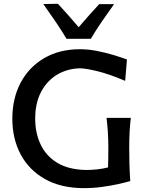

<svg xmlns="http://www.w3.org/2000/svg" viewBox="-20 -988 771 1020"><path d="M427 11.5Q304 11.5 218.8 -36.8Q133.5 -85 89.5 -168.2Q45.5 -251.5 45.5 -357.5Q45.5 -465.5 89.8 -548.8Q134 -632 214.8 -679.2Q295.5 -726.5 405 -726.5Q449 -726.5 494.8 -717.5Q540.5 -708.5 581.8 -696Q623 -683.5 654.5 -672L645 -558.5Q561.5 -594 498.5 -609.5Q435.5 -625 404 -625Q338 -623.5 284.2 -591.8Q230.5 -560 198.8 -500.8Q167 -441.5 167 -357Q167 -281.5 195.8 -220.5Q224.5 -159.5 284 -123.2Q343.5 -87 436.5 -85Q467 -85 496.2 -88.2Q525.5 -91.5 554 -98.5Q555 -126.5 555.2 -152Q555.5 -177.5 555.5 -203Q555.5 -250.5 553 -287.2Q550.5 -324 546 -362H675Q670.5 -324 668.5 -287.2Q666.5 -250.5 666.5 -203Q666.5 -162.5 667.5 -121.2Q668.5 -80 672 -26Q646.5 -18.5 606.8 -9.8Q567 -1 520.5 5.2Q474 11.5 427 11.5ZM333.5 -782Q305.5 -828.5 274.2 -874.5Q243 -920.5 210 -966.5L287.5 -968Q316 -937 343.8 -906Q371.5 -875 398 -843.5Q450 -904.5 507 -966H586Q553 -920 521.5 -874.2Q490 -828.5 462.5 -782Z"/></svg>

Font: Commissioner Flair Medium
Style: Regular
Weight: 500
Designer: Kostas Bartsokas
Foundry: Kostas Bartsokas
Version: Version 1.000; ttfautohint (v1.8.3)